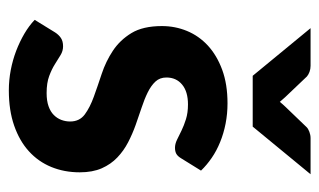

<svg xmlns="http://www.w3.org/2000/svg" viewBox="-166 -558 730 439"><g transform="rotate(90 199.5 -338.0)"><path d="M24.9 0ZM341.8 -387.2Q336.9 -378.9 331.3 -375.7Q325.7 -372.6 317.4 -372.6Q308.6 -372.6 299.1 -377.2Q289.6 -381.8 278.1 -387.5Q266.6 -393.1 252 -397.7Q237.3 -402.3 218.3 -402.3Q189 -402.3 172.9 -388.9Q156.7 -375.5 156.7 -353Q156.7 -337.9 166 -327.9Q175.3 -317.9 190.7 -310.3Q206.1 -302.7 225.3 -296.4Q244.6 -290 265.1 -282.7Q285.6 -275.4 304.9 -265.4Q324.2 -255.4 339.6 -240.7Q355 -226.1 364.3 -205.1Q373.5 -184.1 373.5 -154.8Q373.5 -119.6 361.3 -89.8Q349.1 -60.1 325.4 -38.6Q301.8 -17.1 266.8 -4.9Q231.9 7.3 186 7.3Q162.6 7.3 139.6 2.9Q116.7 -1.5 95.7 -9.5Q74.7 -17.6 56.4 -28.3Q38.1 -39.1 24.9 -51.8L53.7 -98.6Q59.1 -106.9 66.4 -111.8Q73.7 -116.7 85.4 -116.7Q96.2 -116.7 105.7 -110.8Q115.2 -105 126.5 -97.9Q137.7 -90.8 153.3 -85Q168.9 -79.1 192.4 -79.1Q210 -79.1 222.4 -83.5Q234.9 -87.9 242.4 -95.5Q250 -103 253.7 -112.8Q257.3 -122.6 257.3 -132.8Q257.3 -154.3 241.2 -166.3Q225.1 -178.2 200.7 -187Q176.3 -195.8 148.2 -205.1Q120.1 -214.4 95.7 -230.5Q71.3 -246.6 55.2 -272.9Q39.1 -299.3 39.1 -342.8Q39.1 -373 50.3 -400.1Q61.5 -427.2 83.7 -447.8Q106 -468.3 138.9 -480.5Q171.9 -492.7 215.8 -492.7Q239.7 -492.7 262.2 -488.3Q284.7 -483.9 304.4 -475.8Q324.2 -467.8 340.6 -456.5Q356.9 -445.3 369.6 -432.1ZM43.9 -682.6H129.9Q137.2 -682.6 143.8 -680.2Q150.4 -677.7 154.3 -674.3L201.7 -624.5Q207 -618.7 212.4 -612.3Q215.3 -615.7 218 -618.9Q220.7 -622.1 223.6 -625L270.5 -673.8Q273.9 -677.2 281 -679.9Q288.1 -682.6 295.4 -682.6H377.9L269 -550.3H152.8Z"/></g></svg>

Font: Carlito
Style: Bold
Weight: 700
Designer: Lukasz Dziedzic
Foundry: tyPoland Lukasz Dziedzic
Version: Version 1.104